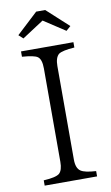

<svg xmlns="http://www.w3.org/2000/svg" viewBox="-98 -952 575 992"><g transform="rotate(-10 189.5 -456.5)"><path d="M53.2 -713.9H328.1V-686Q264.6 -681.6 245.1 -668Q225.1 -650.9 225.1 -606.9V-116.7Q225.1 -69.8 249 -54.7Q269.5 -41 328.1 -37.6V-9.8H53.2V-37.6Q117.2 -41 136.2 -56.6Q154.3 -73.2 154.3 -116.7V-606.9Q154.3 -654.8 134.3 -668.9Q117.7 -681.2 53.2 -686ZM166 -902.8H213.4L327.1 -798.8L303.2 -777.8L190.4 -851.6L77.1 -777.8L54.2 -798.8Z"/></g></svg>

Font: I.Ming
Style: Regular
Weight: 400
Designer: Ichiten Fonts Project
Version: Version 6.11; Dec 27, 2019